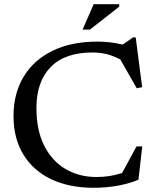

<svg xmlns="http://www.w3.org/2000/svg" viewBox="-20 -878 735 909"><path d="M436.5 -40Q468.5 -40 498 -44.5Q527.5 -49 558 -59L626.5 -185H653.5L635.5 -27.5Q598.5 -10.5 542.2 0.2Q486 11 422.5 11Q308 11 223 -29.2Q138 -69.5 91 -145.8Q44 -222 44 -329Q44 -435 91.5 -514.2Q139 -593.5 228 -637.2Q317 -681 441 -681Q469.5 -681 497 -678Q524.5 -675 561 -667L610 -701H622.5L653 -465.5L627.5 -460L549.5 -596.5Q514 -615 483.2 -622.2Q452.5 -629.5 417.5 -629.5Q287 -629.5 219.8 -560.5Q152.5 -491.5 152.5 -367Q152.5 -261 189.5 -188Q226.5 -115 290.8 -77.5Q355 -40 436.5 -40ZM371 -738 423.5 -858H544.5V-846.5L406 -738Z"/></svg>

Font: Newsreader Text Medium
Style: Regular
Weight: 500
Designer: Hugues Gentile
Foundry: Production Type
Version: Version 1.001